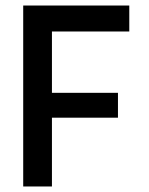

<svg xmlns="http://www.w3.org/2000/svg" viewBox="-20 -675 540 695"><path d="M64 0V-655H448V-561H168V-339H407V-249H168V0Z"/></svg>

Font: TypoPRO Lekton
Style: Bold
Weight: 700
Monospace: yes
Designer: Paolo Mazzetti, Luciano Perondi, Raffaele Flato, Elena Papassissa, Emilio Macchia, Michela Povoleri, Tobias Seemiller, R
Version: Version 34.000